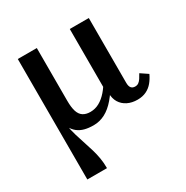

<svg xmlns="http://www.w3.org/2000/svg" viewBox="-172 -654 1017 1049"><g transform="rotate(-30 336.0 -130.0)"><path d="M538 10Q502 10 475 -3.5Q448 -17 433 -41.5Q418 -66 418 -102L409 -111V-510H529V-102Q529 -79 537.5 -69Q546 -59 562 -59Q575 -59 584 -65.5Q593 -72 601 -84Q609 -96 617 -111L663 -80Q651 -54 634 -33.5Q617 -13 593 -1.5Q569 10 538 10ZM201 -510V-177Q201 -136 209 -110.5Q217 -85 235 -73Q253 -61 281 -61Q311 -61 337.5 -75.5Q364 -90 388 -117.5Q412 -145 433 -185L461 -154Q430 -99 398.5 -62Q367 -25 332.5 -7Q298 11 260 11Q228 11 203.5 4.5Q179 -2 160.5 -16.5Q142 -31 128.5 -56Q115 -81 105 -116L120 -152Q124 -105 131 -65.5Q138 -26 148 7Q158 40 168 70Q178 100 186.5 128.5Q195 157 200 186.5Q205 216 205 250H81V-510Z"/></g></svg>

Font: Roboto Serif 36pt Medium
Style: Regular
Weight: 500
Designer: Greg Gazdowicz
Foundry: Commercial Type
Version: Version 1.008